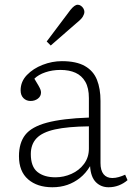

<svg xmlns="http://www.w3.org/2000/svg" viewBox="-20 -776 558 810"><path d="M201 14Q137 14 98.5 -19.5Q60 -53 60 -117Q60 -173 86.5 -207Q113 -241 178 -258.5Q243 -276 355 -280V-362Q355 -405 340 -431Q325 -457 298.5 -469Q272 -481 235 -481Q201 -481 171.5 -471Q142 -461 125 -444Q136 -426 142 -415.5Q148 -405 150.5 -398.5Q153 -392 153 -386Q153 -370 140 -360Q127 -350 109 -350Q91 -350 79 -362Q67 -374 67 -395Q67 -432 93.5 -459.5Q120 -487 160 -502.5Q200 -518 241 -518Q302 -518 338 -497.5Q374 -477 389 -439.5Q404 -402 404 -350V-88Q404 -57 417 -41Q430 -25 454 -25Q467 -25 481 -29Q495 -33 508 -39L518 -16Q502 -2 481.5 6Q461 14 438 14Q406 14 384.5 -7.5Q363 -29 360 -75Q342 -45 317.5 -25.5Q293 -6 264 4Q235 14 201 14ZM214 -28Q249 -28 281.5 -42.5Q314 -57 334.5 -84.5Q355 -112 355 -149V-243Q266 -242 212 -230Q158 -218 134 -192.5Q110 -167 110 -126Q110 -73 138 -50.5Q166 -28 214 -28ZM194 -584 177 -601 277 -734Q286 -745 293.5 -750.5Q301 -756 308 -756Q315 -756 321.5 -751.5Q328 -747 332 -740Q336 -733 336 -726Q336 -717 329.5 -706Q323 -695 303 -679Z"/></svg>

Font: Literata 18pt ExtraLight
Style: Regular
Weight: 250
Designer: Latin by Veronika Burian and Jose Scaglione. Greek by Irene Vlachou. Cyrillic by Vera Evstafieva.
Foundry: TypeTogether
Version: Version 3.103;gftools[0.9.29]